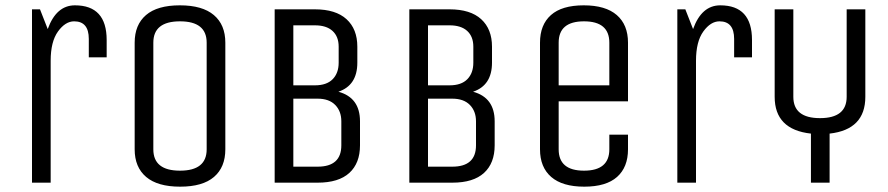

<svg xmlns="http://www.w3.org/2000/svg" viewBox="-20 -685 3330 720"><path d="M170 0H100V-650H130L159 -576Q191 -665 261 -665Q380 -665 380 -535V-470H313V-539Q313 -605 258 -605Q225 -605 197.5 -567Q170 -529 170 -457Z M825 -525V-125Q825 -58 782.5 -21.5Q740 15 655.5 15Q571 15 528 -21.5Q485 -58 485 -125V-525Q485 -592 527.5 -628.5Q570 -665 654.5 -665Q739 -665 782 -628.5Q825 -592 825 -525ZM755 -125V-525Q755 -605 655 -605Q555 -605 555 -525V-125Q555 -45 655 -45Q755 -45 755 -125Z M1010 -650H1161Q1239 -650 1279.5 -613Q1320 -576 1320 -510V-450Q1320 -365 1249 -341Q1330 -319 1330 -230V-140Q1330 -73 1290 -36.5Q1250 0 1171 0H1010ZM1260 -140V-230Q1260 -268 1237 -291.5Q1214 -315 1171 -315H1080V-60H1171Q1260 -60 1260 -140ZM1250 -450V-510Q1250 -548 1227 -569Q1204 -590 1161 -590H1080V-365H1161Q1205 -365 1227.5 -388Q1250 -411 1250 -450Z M1515 -650H1666Q1744 -650 1784.5 -613Q1825 -576 1825 -510V-450Q1825 -365 1754 -341Q1835 -319 1835 -230V-140Q1835 -73 1795 -36.5Q1755 0 1676 0H1515ZM1765 -140V-230Q1765 -268 1742 -291.5Q1719 -315 1676 -315H1585V-60H1676Q1765 -60 1765 -140ZM1755 -450V-510Q1755 -548 1732 -569Q1709 -590 1666 -590H1585V-365H1666Q1710 -365 1732.5 -388Q1755 -411 1755 -450Z M2265 -125V-180H2335V-125Q2335 -58 2294 -21.5Q2253 15 2171 15Q2089 15 2047 -21.5Q2005 -58 2005 -125V-525Q2005 -592 2046 -628.5Q2087 -665 2169 -665Q2251 -665 2293 -628.5Q2335 -592 2335 -525V-305H2075V-125Q2075 -45 2170 -45Q2265 -45 2265 -125ZM2075 -525V-365H2265V-525Q2265 -605 2170 -605Q2075 -605 2075 -525Z M2590 0H2520V-650H2550L2579 -576Q2611 -665 2681 -665Q2800 -665 2800 -535V-470H2733V-539Q2733 -605 2678 -605Q2645 -605 2617.5 -567Q2590 -529 2590 -457Z M3091 0H3021V-184Q2885 -199 2885 -322V-650H2955V-322Q2955 -242 3055 -242Q3155 -242 3155 -322V-650H3225V-322Q3225 -199 3091 -184Z"/></svg>

Font: Unica One
Style: Regular
Weight: 400
Designer: Eduardo Rodriguez Tunni
Foundry: Eduardo Rodriguez Tunni
Version: Version 1.001